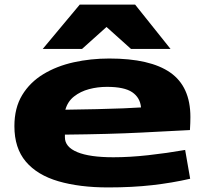

<svg xmlns="http://www.w3.org/2000/svg" viewBox="-20 -810 901 840"><path d="M453 10Q328 10 235.5 -17Q143 -44 93 -103Q43 -162 43 -258Q43 -338 77 -394Q111 -450 169.5 -485.5Q228 -521 302.5 -537.5Q377 -554 458 -554Q637 -554 725 -492.5Q813 -431 813 -298Q813 -288 812.5 -272Q812 -256 811 -241Q736 -237 598 -230Q460 -223 264 -221Q264 -216 264 -209Q264 -167 318 -144.5Q372 -122 476 -122Q547 -122 628.5 -131Q710 -140 790 -154L812 -28Q734 -10 646.5 0Q559 10 453 10ZM266 -330Q338 -331 403.5 -332.5Q469 -334 519.5 -336Q570 -338 597 -340Q593 -383 558.5 -406.5Q524 -430 448 -430Q407 -430 369.5 -420Q332 -410 304 -388Q276 -366 266 -330ZM167 -596 329 -790H571L726 -596H553L446 -692L339 -596Z"/></svg>

Font: Georama ExtraExtended
Style: Bold
Weight: 700
Width: 8
Designer: Jean-Baptiste Levee
Foundry: Production Type
Version: Version 1.000